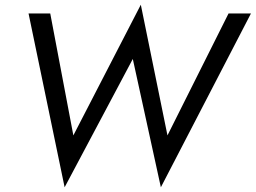

<svg xmlns="http://www.w3.org/2000/svg" viewBox="-20 -757 1084 814"><path d="M690 -183 949 -700H1044L662 37L543 -507L254 37L101 -700H193L291 -183L577 -737Z"/></svg>

Font: Von Book
Style: Italic
Weight: 400
Version: Version 4.000; ttfautohint (v1.8.4.7-5d5b)